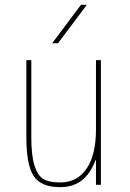

<svg xmlns="http://www.w3.org/2000/svg" viewBox="-20 -770 540 800"><path d="M377.9 -102.5Q335.9 10.7 230.5 9.8Q151.4 9.8 120.6 -36.1Q89.8 -82 89.8 -200.2V-519.5H110.4V-200.2Q110.4 -121.1 124 -79.1Q137.7 -37.1 161.6 -23.4Q185.5 -9.8 230.5 -9.8Q301.8 -9.8 340.8 -67.4Q379.9 -125 379.9 -230.5V-519.5H400.4V0H379.9V-102.5ZM221.7 -589.8H197.3L317.4 -750H341.8Z"/></svg>

Font: Mgen+ 1m thin
Style: Regular
Weight: 100
Designer: [Source Han Sans]
Ryoko NISHIZUKA  (kana & ideographs); Paul D. Hunt (Latin, Greek & Cyrillic); Wenlong ZHANG  (bopomofo
Version: Version 1.059.20150602